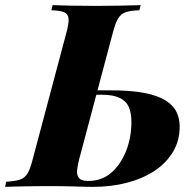

<svg xmlns="http://www.w3.org/2000/svg" viewBox="-65 -728 759 748"><path d="M243 -106Q238 -86 235.5 -67Q233 -48 242 -35.5Q251 -23 279 -23Q332 -23 369 -55.5Q406 -88 426.5 -140.5Q447 -193 447 -253Q447 -287 437 -310.5Q427 -334 401.5 -346.5Q376 -359 331 -359H266L270 -376H366Q445 -376 497 -366Q549 -356 579.5 -337Q610 -318 622.5 -292Q635 -266 635 -235Q635 -180 609 -136.5Q583 -93 537 -62.5Q491 -32 429.5 -16Q368 0 297 0Q269 0 228 -1.5Q187 -3 121 -3Q95 -3 64 -2.5Q33 -2 4 -1.5Q-25 -1 -45 0L-41 -20Q-7 -22 12 -28Q31 -34 42 -52Q53 -70 62 -106L194 -602Q204 -639 202 -656.5Q200 -674 184.5 -680.5Q169 -687 135 -688L140 -708Q166 -707 211 -706Q256 -705 306 -705Q356 -705 402.5 -706Q449 -707 483 -708L478 -688Q444 -687 425 -680.5Q406 -674 395.5 -656.5Q385 -639 375 -602Z"/></svg>

Font: Playfair Display ExtraBold
Style: Italic
Weight: 800
Italic angle: -14°
Designer: Claus Eggers Sørensen
Foundry: Claus Eggers Sørensen
Version: Version 1.203